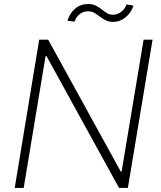

<svg xmlns="http://www.w3.org/2000/svg" viewBox="-20 -922 790 942"><path d="M728.5 -727.5 607.4 0H564L208 -647H203.6L96.2 0H52.2L172.4 -727.5H216.3L572.3 -80.6H576.7L684.6 -727.5ZM535.2 -814.5Q514.2 -814.5 498.8 -822.3Q483.4 -830.1 470.2 -840.3Q457 -850.6 443.4 -858.6Q429.7 -866.7 411.6 -866.7Q387.7 -866.2 369.9 -851.6Q352.1 -836.9 346.2 -815.9L311 -819.8Q321.3 -856.4 348.4 -879.4Q375.5 -902.3 411.6 -902.3Q434.6 -902.3 450.4 -894.3Q466.3 -886.2 479 -876Q491.7 -865.7 504.6 -857.7Q517.6 -849.6 534.2 -849.6Q555.2 -849.6 574 -863.5Q592.8 -877.4 601.1 -900.4L634.8 -894.5Q623 -858.4 595.5 -836.4Q567.9 -814.5 535.2 -814.5Z"/></svg>

Font: Inter Tight ExtraLight
Style: Italic
Weight: 250
Italic angle: -9.39999°
Designer: Rasmus Andersson
Foundry: rsms
Version: Version 3.004